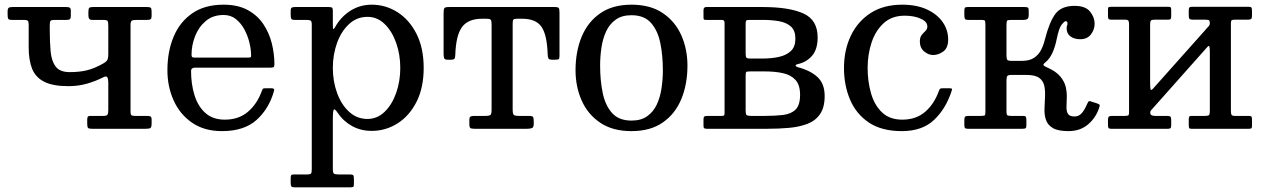

<svg xmlns="http://www.w3.org/2000/svg" viewBox="-20 -550 5412 820"><path d="M442.5 -439V-319C442.5 -305.7 440.7 -296.6 437 -291.8C433.3 -286.9 427.5 -282.3 419.5 -278C393.8 -263.7 370.3 -254.1 349 -249.2C327.7 -244.4 303.8 -242 277.5 -242C249.5 -242 229.6 -249.9 217.8 -265.8C205.9 -281.6 198.8 -303.1 196.2 -330.2C193.8 -357.4 192.5 -388 192.5 -422V-443.5C192.5 -452.5 193.7 -458.3 196 -461C198.3 -463.7 203.7 -465 212 -465H264C271.7 -465 276.7 -466.2 279 -468.5C281.3 -470.8 282.5 -476 282.5 -484V-504C282.5 -511.3 280.8 -515.8 277.5 -517.5C274.2 -519.2 269.2 -520 262.5 -520H32.5C25.2 -520 20 -518.8 17 -516.5C14 -514.2 12.5 -509 12.5 -501V-488C12.5 -479.3 13.3 -473.3 15 -470C16.7 -466.7 21.7 -465 30 -465H83C90.7 -465 95.8 -463.8 98.5 -461.2C101.2 -458.8 102.5 -453.5 102.5 -445.5V-347C102.5 -311 107.4 -280.8 117.2 -256.2C127.1 -231.8 144.3 -213.2 169 -200.8C193.7 -188.2 228.2 -182 272.5 -182C299.8 -182 325.9 -185.5 350.8 -192.5C375.6 -199.5 399 -208.7 421 -220C430 -224.7 435.8 -224.5 438.5 -219.5C441.2 -214.5 442.5 -207.5 442.5 -198.5V-80C442.5 -70.7 441.4 -64.2 439.2 -60.5C437.1 -56.8 431.2 -55 421.5 -55H367C360.3 -55 356.2 -53.8 354.8 -51.2C353.2 -48.8 352.5 -44 352.5 -37V-22C352.5 -12.7 353.6 -6.7 355.8 -4C357.9 -1.3 363.5 0 372.5 0H602.5C612.2 0 618.8 -1.1 622.2 -3.2C625.8 -5.4 627.5 -11.7 627.5 -22V-39C627.5 -46.3 625.9 -50.8 622.8 -52.5C619.6 -54.2 614.7 -55 608 -55H556C548.7 -55 543.8 -56.1 541.2 -58.2C538.8 -60.4 537.5 -65 537.5 -72V-442C537.5 -453 539.3 -459.6 543 -461.8C546.7 -463.9 554 -465 565 -465H608C615.7 -465 620.8 -466.1 623.5 -468.2C626.2 -470.4 627.5 -475 627.5 -482V-501C627.5 -509.7 626.2 -515 623.5 -517C620.8 -519 615.5 -520 607.5 -520H377.5C368.8 -520 363.3 -518.8 361 -516.2C358.7 -513.8 357.5 -508 357.5 -499V-484.5C357.5 -478.2 358.6 -473.3 360.8 -470C362.9 -466.7 367.5 -465 374.5 -465H421C431.7 -465 437.9 -463.3 439.8 -460C441.6 -456.7 442.5 -449.7 442.5 -439Z M695 -250C695 -203.3 703.9 -160.2 721.8 -120.8C739.6 -81.2 765.8 -49.6 800.5 -25.8C835.2 -1.9 877.7 10 928 10C991.3 10 1040.8 -6.1 1076.2 -38.2C1111.8 -70.4 1136.5 -111.8 1150.5 -162.5C1152.5 -169.5 1149.2 -173 1140.5 -173H1111.5C1106.5 -173 1103.3 -171.9 1102 -169.8C1100.7 -167.6 1099.3 -164.7 1098 -161C1084.7 -124.3 1064.9 -94.8 1038.8 -72.5C1012.6 -50.2 979.7 -39 940 -39C905.7 -39 877.9 -48.6 856.8 -67.8C835.6 -86.9 820.2 -112.3 810.5 -144C800.8 -175.7 796 -209.8 796 -246.5C796 -256.2 801.5 -261 812.5 -261H1134C1141 -261 1145.8 -261.8 1148.2 -263.2C1150.8 -264.8 1152 -268.8 1152 -275.5C1152 -305.2 1148.2 -335 1140.8 -365C1133.2 -395 1121.2 -422.4 1104.5 -447.2C1087.8 -472.1 1065.6 -492.1 1037.8 -507.2C1009.9 -522.4 975.7 -530 935 -530C881.3 -530 836.8 -517.8 801.2 -493.2C765.8 -468.8 739.2 -435.4 721.5 -393.2C703.8 -351.1 695 -303.3 695 -250ZM812 -304C806 -304 802.2 -304.8 800.5 -306.5C798.8 -308.2 798 -311.5 798 -316.5C798 -342.8 803 -369 813 -395C823 -421 838.2 -442.7 858.5 -460C878.8 -477.3 904.3 -486 935 -486C955.3 -486 972.8 -480.2 987.5 -468.5C1002.2 -456.8 1014.3 -441.9 1024 -423.8C1033.7 -405.6 1040.8 -386.6 1045.5 -366.8C1050.2 -346.9 1052.5 -328.7 1052.5 -312C1052.5 -308.7 1051.8 -306.5 1050.2 -305.5C1048.8 -304.5 1044.7 -304 1038 -304Z M1221.5 -485C1221.5 -477.7 1222.4 -472.5 1224.2 -469.5C1226.1 -466.5 1231 -465 1239 -465H1289C1297.3 -465 1303.2 -464 1306.5 -462C1309.8 -460 1311.5 -454.7 1311.5 -446V172C1311.5 181.3 1310.6 187.5 1308.8 190.5C1306.9 193.5 1301.3 195 1292 195H1235C1228.7 195 1224.8 196.2 1223.5 198.5C1222.2 200.8 1221.5 205.3 1221.5 212V232C1221.5 238.3 1222.4 242.9 1224.2 245.8C1226.1 248.6 1230.3 250 1237 250H1476C1483 250 1487.3 249.2 1489 247.8C1490.7 246.2 1491.5 241.8 1491.5 234.5V214C1491.5 206 1490.5 200.8 1488.5 198.5C1486.5 196.2 1481.7 195 1474 195H1425C1415 195 1408.6 193.8 1405.8 191.2C1402.9 188.8 1401.5 182.3 1401.5 172V-39C1401.5 -65.7 1403 -80.1 1406 -82.2C1409 -84.4 1414.2 -80 1421.5 -69C1438.2 -44.3 1458.9 -25.2 1483.8 -11.5C1508.6 2.2 1536.5 9 1567.5 9C1607.2 9 1643.8 -1.6 1677.5 -22.8C1711.2 -43.9 1738.2 -74.6 1758.8 -114.8C1779.2 -154.9 1789.5 -203.3 1789.5 -260C1789.5 -316.7 1779.2 -365.2 1758.8 -405.5C1738.2 -445.8 1711.2 -476.7 1677.5 -498C1643.8 -519.3 1607.2 -530 1567.5 -530C1533.8 -530 1503.3 -521.2 1476 -503.8C1448.7 -486.2 1426.8 -462.7 1410.5 -433C1407.5 -427.7 1405.2 -425.4 1403.8 -426.2C1402.2 -427.1 1401.5 -433.7 1401.5 -446V-503C1401.5 -510.7 1400.3 -515.4 1398 -517.2C1395.7 -519.1 1390.7 -520 1383 -520H1240C1233.7 -520 1229 -519.2 1226 -517.5C1223 -515.8 1221.5 -511.3 1221.5 -504ZM1401.5 -260C1401.5 -298 1407.5 -333.6 1419.5 -366.8C1431.5 -399.9 1448.6 -426.8 1470.8 -447.2C1492.9 -467.8 1519.2 -478 1549.5 -478C1577.5 -478 1602 -467.8 1623 -447.2C1644 -426.8 1660.3 -399.9 1672 -366.8C1683.7 -333.6 1689.5 -298 1689.5 -260C1689.5 -222 1683.7 -186.4 1672 -153.2C1660.3 -120.1 1644 -93.2 1623 -72.8C1602 -52.2 1577.5 -42 1549.5 -42C1519.2 -42 1492.9 -52.2 1470.8 -72.8C1448.6 -93.2 1431.5 -120.1 1419.5 -153.2C1407.5 -186.4 1401.5 -222 1401.5 -260Z M1984.5 -20.5C1984.5 -11.2 1985.9 -5.4 1988.8 -3.2C1991.6 -1.1 1997.8 0 2007.5 0H2230.5C2239.5 0 2246.6 -1 2251.8 -3C2256.9 -5 2259.5 -11 2259.5 -21V-30.5C2259.5 -40.8 2258.5 -47.5 2256.5 -50.5C2254.5 -53.5 2248.5 -55 2238.5 -55H2196.5C2184.2 -55 2176.6 -56.6 2173.8 -59.8C2170.9 -62.9 2169.5 -70.8 2169.5 -83.5V-448.5C2169.5 -457.5 2170.5 -463.3 2172.5 -466C2174.5 -468.7 2179.8 -470 2188.5 -470H2209.5C2249.5 -470 2277.3 -458.3 2293 -435C2308.7 -411.7 2317.3 -372.8 2319 -318.5C2319.3 -310.5 2320.3 -304.6 2322 -300.8C2323.7 -296.9 2329.2 -295 2338.5 -295H2350.5C2358.2 -295 2363.2 -295.8 2365.8 -297.2C2368.2 -298.8 2369.5 -303.2 2369.5 -310.5V-496.5C2369.5 -506.5 2368.4 -512.9 2366.2 -515.8C2364.1 -518.6 2358.2 -520 2348.5 -520H1898.5C1887.2 -520 1880.3 -518.5 1878 -515.5C1875.7 -512.5 1874.5 -505.2 1874.5 -493.5V-320.5C1874.5 -313.2 1875.2 -307.1 1876.8 -302.2C1878.2 -297.4 1883.2 -295 1891.5 -295H1905.5C1914.2 -295 1919.4 -296.5 1921.2 -299.5C1923.1 -302.5 1924.2 -307.8 1924.5 -315.5C1926.2 -370.8 1935.7 -410.4 1953 -434.2C1970.3 -458.1 1999.2 -470 2039.5 -470H2057.5C2066.8 -470 2072.8 -468.7 2075.5 -466C2078.2 -463.3 2079.5 -457.2 2079.5 -447.5V-82.5C2079.5 -70.2 2078 -62.5 2075 -59.5C2072 -56.5 2064.5 -55 2052.5 -55H2005.5C1998.2 -55 1992.8 -54.1 1989.5 -52.2C1986.2 -50.4 1984.5 -45.5 1984.5 -37.5Z M2438 -250C2438 -203.3 2446.8 -160.2 2464.2 -120.8C2481.8 -81.2 2508.2 -49.6 2543.5 -25.8C2578.8 -1.9 2623.3 10 2677 10C2730.7 10 2775.2 -2.2 2810.5 -26.8C2845.8 -51.2 2872.2 -84.6 2889.8 -126.8C2907.2 -168.9 2916 -216.7 2916 -270C2916 -316.7 2907.2 -359.8 2889.8 -399.2C2872.2 -438.8 2845.8 -470.4 2810.5 -494.2C2775.2 -518.1 2730.7 -530 2677 -530C2623.3 -530 2578.8 -517.8 2543.5 -493.2C2508.2 -468.8 2481.8 -435.4 2464.2 -393.2C2446.8 -351.1 2438 -303.3 2438 -250ZM2543 -270C2543 -296 2544.9 -321.8 2548.8 -347.2C2552.6 -372.8 2559.3 -395.8 2569 -416.5C2578.7 -437.2 2592.2 -453.8 2609.8 -466.2C2627.2 -478.8 2649.7 -485 2677 -485C2713.3 -485 2741.2 -474 2760.5 -452C2779.8 -430 2793.1 -401.2 2800.2 -365.5C2807.4 -329.8 2811 -291.3 2811 -250C2811 -224 2809.1 -198.2 2805.2 -172.8C2801.4 -147.2 2794.7 -124.2 2785 -103.5C2775.3 -82.8 2761.8 -66.2 2744.2 -53.8C2726.8 -41.2 2704.3 -35 2677 -35C2640.7 -35 2612.8 -46 2593.5 -68C2574.2 -90 2560.9 -118.8 2553.8 -154.5C2546.6 -190.2 2543 -228.7 2543 -270Z M3062.5 -465C3070.5 -465 3074.5 -461 3074.5 -453V-69C3074.5 -63.7 3074 -60 3073 -58C3072 -56 3068.7 -55 3063 -55H3001C2995 -55 2990.8 -54.2 2988.2 -52.5C2985.8 -50.8 2984.5 -46.7 2984.5 -40V-12C2984.5 -6.7 2985.7 -3.3 2988 -2C2990.3 -0.7 2994.3 0 3000 0H3257C3289.7 0 3320.8 -1.3 3350.2 -4C3379.8 -6.7 3405.9 -12.4 3428.8 -21.2C3451.6 -30.1 3469.5 -44 3482.5 -63C3495.5 -82 3502 -107.7 3502 -140C3502 -175 3491.8 -201.9 3471.5 -220.8C3451.2 -239.6 3423.2 -253.7 3387.5 -263C3381.5 -264.7 3378.3 -266.9 3378 -269.8C3377.7 -272.6 3381.2 -274.8 3388.5 -276.5C3413.2 -282.2 3433.2 -294.2 3448.8 -312.5C3464.2 -330.8 3472 -356.7 3472 -390C3472 -440 3451.8 -474.2 3411.2 -492.5C3370.8 -510.8 3312.7 -520 3237 -520H2996.5C2988.5 -520 2984.5 -515.7 2984.5 -507V-477C2984.5 -472 2985 -468.8 2986 -467.2C2987 -465.8 2990 -465 2995 -465ZM3164.5 -449C3164.5 -455.3 3165.3 -459.6 3167 -461.8C3168.7 -463.9 3172.5 -465 3178.5 -465H3237C3262.3 -465 3285.6 -463.2 3306.8 -459.5C3327.9 -455.8 3344.9 -448.2 3357.8 -436.8C3370.6 -425.2 3377 -408 3377 -385C3377 -362 3370.6 -344.4 3357.8 -332.2C3344.9 -320.1 3327.9 -311.7 3306.8 -307C3285.6 -302.3 3262.3 -300 3237 -300H3183.5C3174.8 -300 3169.5 -301.4 3167.5 -304.2C3165.5 -307.1 3164.5 -313 3164.5 -322ZM3164.5 -224C3164.5 -234 3165.2 -240 3166.5 -242C3167.8 -244 3173.5 -245 3183.5 -245H3247C3275.7 -245 3301.3 -242.5 3324 -237.5C3346.7 -232.5 3364.5 -222.8 3377.5 -208.5C3390.5 -194.2 3397 -173 3397 -145C3397 -115.3 3390.5 -94.2 3377.5 -81.8C3364.5 -69.2 3346.7 -61.7 3324 -59C3301.3 -56.3 3275.7 -55 3247 -55H3187.5C3177.2 -55 3170.8 -56.3 3168.2 -59C3165.8 -61.7 3164.5 -67.8 3164.5 -77.5Z M3584.5 -260C3584.5 -210 3593.2 -164.6 3610.8 -123.8C3628.2 -82.9 3655.2 -50.4 3691.5 -26.2C3727.8 -2.1 3774.5 10 3831.5 10C3890.2 10 3936.4 -6.2 3970.2 -38.8C4004.1 -71.2 4029 -113 4045 -164C4046.3 -167.7 4046.4 -170.1 4045.2 -171.2C4044.1 -172.4 4040.8 -173 4035.5 -173H4004.5C3999.8 -173 3996.7 -172.2 3995 -170.8C3993.3 -169.2 3991.8 -166.8 3990.5 -163.5C3977.5 -126.2 3958 -96.1 3932 -73.2C3906 -50.4 3873.2 -39 3833.5 -39C3797.2 -39 3768.2 -49.5 3746.5 -70.5C3724.8 -91.5 3709.2 -118.8 3699.8 -152.5C3690.2 -186.2 3685.5 -222 3685.5 -260C3685.5 -298 3691.1 -334 3702.2 -368C3713.4 -402 3730.7 -429.7 3754 -451C3777.3 -472.3 3807.2 -483 3843.5 -483C3870.5 -483 3893.4 -478.8 3912.2 -470.2C3931.1 -461.8 3940.5 -450.7 3940.5 -437C3940.5 -429.3 3937.8 -423 3932.5 -418C3927.2 -413 3921.8 -407.2 3916.5 -400.8C3911.2 -394.2 3908.5 -385 3908.5 -373C3908.5 -354.7 3914.7 -340.4 3927 -330.2C3939.3 -320.1 3952.2 -315 3965.5 -315C3980.2 -315 3994.5 -320 4008.5 -330C4022.5 -340 4029.5 -357 4029.5 -381C4029.5 -408.3 4021.7 -433.2 4006 -455.8C3990.3 -478.2 3967.8 -496.2 3938.5 -509.8C3909.2 -523.2 3874.2 -530 3833.5 -530C3779.8 -530 3734.5 -517.9 3697.5 -493.8C3660.5 -469.6 3632.4 -437.1 3613.2 -396.2C3594.1 -355.4 3584.5 -310 3584.5 -260Z M4676 -95C4677.3 -99.3 4676.8 -102.3 4674.5 -104C4672.2 -105.7 4668.5 -107.3 4663.5 -109L4638.5 -117C4633.5 -118.7 4630.1 -118.2 4628.2 -115.8C4626.4 -113.2 4624.7 -110 4623 -106C4615.7 -88.7 4607.8 -75.4 4599.5 -66.2C4591.2 -57.1 4581.2 -52.5 4569.5 -52.5C4555.5 -52.5 4546.2 -56.1 4541.5 -63.2C4536.8 -70.4 4534.6 -80 4534.8 -92C4534.9 -104 4535.3 -117.4 4536 -132.2C4536.7 -147.1 4535.2 -162.3 4531.8 -178C4528.2 -193.7 4520.4 -208.8 4508.2 -223.5C4496.1 -238.2 4477.3 -251 4452 -262C4443.7 -265.7 4438.6 -268.8 4436.8 -271.5C4434.9 -274.2 4437.7 -278.3 4445 -284C4457 -293.7 4466.9 -307.2 4474.8 -324.5C4482.6 -341.8 4488.5 -360.7 4492.5 -381C4499.2 -414 4506.4 -435.3 4514.2 -445C4522.1 -454.7 4527.7 -459.5 4531 -459.5C4536.3 -459.5 4539 -456.3 4539 -450C4539 -445 4538.4 -442 4537.2 -441C4536.1 -440 4535.5 -435.7 4535.5 -428C4535.5 -414 4540.8 -402.9 4551.5 -394.8C4562.2 -386.6 4576.2 -382.5 4593.5 -382.5C4613.5 -382.5 4628.8 -389.4 4639.2 -403.2C4649.8 -417.1 4655 -432.2 4655 -448.5C4655 -467.2 4648.4 -484.6 4635.2 -500.8C4622.1 -516.9 4600.2 -525 4569.5 -525C4532.2 -525 4504.9 -513.8 4487.8 -491.2C4470.6 -468.8 4455.5 -432 4442.5 -381C4438.8 -365.7 4433.5 -351.1 4426.5 -337.2C4419.5 -323.4 4409.5 -312.1 4396.5 -303.2C4383.5 -294.4 4365.8 -290 4343.5 -290H4302C4291.3 -290 4284.8 -291.4 4282.2 -294.2C4279.8 -297.1 4278.5 -303.7 4278.5 -314V-441.5C4278.5 -453.2 4279.5 -460 4281.5 -462C4283.5 -464 4290.3 -465 4302 -465H4352.5C4358.8 -465 4363.9 -466.3 4367.8 -469C4371.6 -471.7 4373.5 -477.3 4373.5 -486V-503C4373.5 -510.7 4372.4 -515.4 4370.2 -517.2C4368.1 -519.1 4363.2 -520 4355.5 -520H4112.5C4106.2 -520 4102.2 -518.8 4100.8 -516.5C4099.2 -514.2 4098.5 -509.7 4098.5 -503V-487.5C4098.5 -478.5 4099.3 -472.5 4101 -469.5C4102.7 -466.5 4107.8 -465 4116.5 -465H4169C4179.7 -465 4185.6 -463.7 4186.8 -461C4187.9 -458.3 4188.5 -451.7 4188.5 -441V-76.5C4188.5 -66.5 4187.9 -60.4 4186.8 -58.2C4185.6 -56.1 4179.8 -55 4169.5 -55H4116.5C4109.5 -55 4104.8 -54 4102.2 -52C4099.8 -50 4098.5 -45.2 4098.5 -37.5V-16C4098.5 -9.7 4099.5 -5.4 4101.5 -3.2C4103.5 -1.1 4107.7 0 4114 0H4347C4353.7 0 4358.1 -0.8 4360.2 -2.5C4362.4 -4.2 4363.5 -8.2 4363.5 -14.5V-37C4363.5 -44.3 4362.7 -49.2 4361 -51.5C4359.3 -53.8 4355 -55 4348 -55H4298.5C4290.5 -55 4285.2 -55.9 4282.5 -57.8C4279.8 -59.6 4278.5 -64.3 4278.5 -72V-204C4278.5 -215 4279.6 -222.1 4281.8 -225.2C4283.9 -228.4 4290.5 -230 4301.5 -230H4363.5C4388.8 -230 4407.2 -225.7 4418.8 -217C4430.2 -208.3 4437.4 -196.8 4440.2 -182.5C4443.1 -168.2 4444 -152.5 4443 -135.5C4442 -118.5 4441.2 -101.5 4440.8 -84.5C4440.2 -67.5 4442.4 -51.8 4447.2 -37.5C4452.1 -23.2 4461.9 -11.7 4476.8 -3C4491.6 5.7 4513.8 10 4543.5 10C4577.2 10 4605.4 0.1 4628.2 -19.8C4651.1 -39.6 4667 -64.7 4676 -95Z M5237 -77.5V-452C5237 -458.3 5238.2 -462.2 5240.8 -463.8C5243.2 -465.2 5247.7 -466 5254 -466H5309C5315.7 -466 5320.3 -466.9 5323 -468.8C5325.7 -470.6 5327 -475 5327 -482V-505C5327 -511.3 5326.2 -515.6 5324.5 -517.8C5322.8 -519.9 5319 -521 5313 -521H5071C5065.3 -521 5061.6 -520 5059.8 -518C5057.9 -516 5057 -512 5057 -506V-483C5057 -475.7 5058.2 -471 5060.8 -469C5063.2 -467 5067.8 -466 5074.5 -466H5126C5133.7 -466 5139.1 -465.3 5142.2 -464C5145.4 -462.7 5147 -458.2 5147 -450.5C5147 -445.8 5145.5 -441.8 5142.5 -438.5L4904.5 -171.5C4898.5 -164.8 4894.9 -164 4893.8 -169C4892.6 -174 4892 -183 4892 -196V-446.5C4892 -455.2 4893.3 -460.6 4896 -462.8C4898.7 -464.9 4904 -466 4912 -466H4969.5C4974.8 -466 4978.2 -467.1 4979.8 -469.2C4981.2 -471.4 4982 -475.2 4982 -480.5V-505.5C4982 -511.2 4981.5 -515.2 4980.5 -517.5C4979.5 -519.8 4976.3 -521 4971 -521H4727.5C4722.2 -521 4718.2 -520.6 4715.8 -519.8C4713.2 -518.9 4712 -515.7 4712 -510V-481C4712 -475.3 4712.8 -471.4 4714.5 -469.2C4716.2 -467.1 4719.7 -466 4725 -466H4784C4792.7 -466 4797.8 -464.4 4799.5 -461.2C4801.2 -458.1 4802 -452.2 4802 -443.5V-69C4802 -62.7 4800.8 -58.8 4798.5 -57.2C4796.2 -55.8 4791.7 -55 4785 -55H4730C4723.7 -55 4719.1 -54.1 4716.2 -52.2C4713.4 -50.4 4712 -46 4712 -39V-16C4712 -9.7 4712.8 -5.4 4714.5 -3.2C4716.2 -1.1 4720 0 4726 0H4968C4973.7 0 4977.4 -1 4979.2 -3C4981.1 -5 4982 -9 4982 -15V-38C4982 -45.3 4980.8 -50 4978.2 -52C4975.8 -54 4971.2 -55 4964.5 -55H4913C4899.3 -55 4892.5 -59.5 4892.5 -68.5C4892.5 -72.8 4893.3 -75.9 4895 -77.8C4896.7 -79.6 4898.5 -81.7 4900.5 -84L5137 -350C5141.3 -354.7 5144.1 -354.9 5145.2 -350.8C5146.4 -346.6 5147 -339.5 5147 -329.5V-74.5C5147 -65.8 5145.7 -60.4 5143 -58.2C5140.3 -56.1 5135 -55 5127 -55H5069.5C5064.2 -55 5060.8 -54 5059.2 -52C5057.8 -50 5057 -46.2 5057 -40.5V-15.5C5057 -10.2 5057.5 -6.2 5058.5 -3.8C5059.5 -1.2 5062.7 0 5068 0H5311.5C5317.2 0 5321.2 -0.5 5323.5 -1.5C5325.8 -2.5 5327 -5.7 5327 -11V-40C5327 -45.7 5326.2 -49.6 5324.8 -51.8C5323.2 -53.9 5319.7 -55 5314 -55H5255C5246.3 -55 5241.2 -56.6 5239.5 -59.8C5237.8 -62.9 5237 -68.8 5237 -77.5Z"/></svg>

Font: Besley*
Style: Regular
Weight: 400
Designer: Owen Earl
Foundry: indestructible type*
Version: Version 3.000; ttfautohint (v1.8.3)